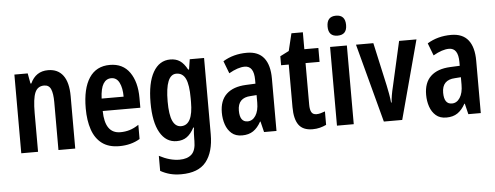

<svg xmlns="http://www.w3.org/2000/svg" viewBox="-59 -918 3411 1322"><g transform="rotate(-5 1646.5 -257.5)"><path d="M292 -554Q360 -554 396 -505.5Q432 -457 432 -362V0H316V-331Q316 -390 303 -420.5Q290 -451 256 -451Q211 -451 193 -409Q175 -367 175 -268V0H59V-544H151L164 -473H170Q207 -554 292 -554Z M719 -553Q809 -553 856 -486Q903 -419 903 -309V-241H643Q645 -85 752 -85Q785 -85 815.5 -94Q846 -103 879 -125V-27Q818 10 736 10Q663 10 617 -24.5Q571 -59 549.5 -122Q528 -185 528 -269Q528 -406 576.5 -479.5Q625 -553 719 -553ZM721 -461Q686 -461 666 -429Q646 -397 643 -327H795Q795 -387 776.5 -424Q758 -461 721 -461Z M1137 -554Q1176 -554 1203.5 -535.5Q1231 -517 1254 -474H1260L1271 -544H1370V-17Q1370 106 1316.5 173Q1263 240 1144 240Q1102 240 1067.5 231Q1033 222 1001 204V100Q1075 139 1141 139Q1195 139 1224.5 112Q1254 85 1254 19V7Q1254 -9 1255 -31Q1256 -53 1259 -73H1254Q1232 -31 1203.5 -10.5Q1175 10 1133 10Q1059 10 1017.5 -62.5Q976 -135 976 -269Q976 -406 1018.5 -480Q1061 -554 1137 -554ZM1170 -453Q1094 -453 1094 -267Q1094 -176 1113.5 -133Q1133 -90 1172 -90Q1254 -90 1254 -250V-276Q1254 -369 1234 -411Q1214 -453 1170 -453Z M1666 -554Q1745 -554 1784 -505Q1823 -456 1823 -362V0H1737L1719 -74H1716Q1693 -32 1662 -11Q1631 10 1585 10Q1540 10 1512.5 -14Q1485 -38 1472 -76Q1459 -114 1459 -158Q1459 -242 1506 -286Q1553 -330 1641 -334L1707 -337V-363Q1707 -460 1643 -460Q1597 -460 1534 -424L1501 -510Q1573 -554 1666 -554ZM1667 -255Q1577 -251 1577 -162Q1577 -83 1631 -83Q1665 -83 1686.5 -116Q1708 -149 1708 -206V-258Z M2108 -91Q2122 -91 2136.5 -95Q2151 -99 2167 -105V-12Q2146 -2 2122.5 4Q2099 10 2072 10Q2006 10 1976.5 -30.5Q1947 -71 1947 -154V-448H1894V-510L1955 -541L1984 -661H2063V-544H2160V-448H2063V-161Q2063 -126 2073 -108.5Q2083 -91 2108 -91Z M2300 -755Q2364 -755 2364 -685Q2364 -617 2300 -617Q2236 -617 2236 -685Q2236 -755 2300 -755ZM2357 -544V0H2241V-544Z M2565 0 2420 -544H2540L2606 -246Q2612 -217 2617.5 -187.5Q2623 -158 2626 -126H2630Q2631 -147 2635.5 -174.5Q2640 -202 2648 -234L2718 -544H2838L2692 0Z M3078 -554Q3157 -554 3196 -505Q3235 -456 3235 -362V0H3149L3131 -74H3128Q3105 -32 3074 -11Q3043 10 2997 10Q2952 10 2924.5 -14Q2897 -38 2884 -76Q2871 -114 2871 -158Q2871 -242 2918 -286Q2965 -330 3053 -334L3119 -337V-363Q3119 -460 3055 -460Q3009 -460 2946 -424L2913 -510Q2985 -554 3078 -554ZM3079 -255Q2989 -251 2989 -162Q2989 -83 3043 -83Q3077 -83 3098.5 -116Q3120 -149 3120 -206V-258Z"/></g></svg>

Font: Noto Sans Bengali ExtraCondensed SemiBold
Style: Regular
Weight: 600
Width: 2
Designer: Joana Ranito - Universal Thirst; Jelle Bosma - Monotype Design Team
Foundry: Universal Thirst ehf.
Version: Version 3.000; ttfautohint (v1.8.4.7-5d5b)